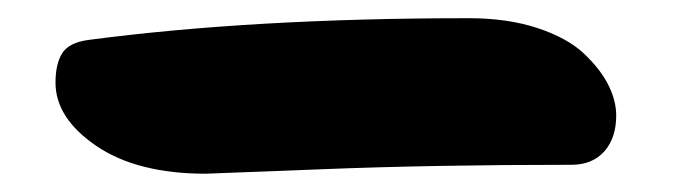

<svg xmlns="http://www.w3.org/2000/svg" viewBox="-20 64 740 211"><path d="M206.1 254.9Q130.9 254.9 85.9 224.4Q41 193.8 41 154.8Q41 134.3 48.3 122.6Q55.7 110.8 77.1 107.9Q258.3 84 495.1 84Q537.6 84 570.3 94.7Q603 105.5 621.1 122.3Q639.2 139.2 648.2 156.7Q657.2 174.3 657.2 190.9Q657.2 215.8 644 230.5Q630.9 245.1 607.9 245.1Q457 245.1 333.5 250Q210 254.9 206.1 254.9Z"/></svg>

Font: Shantell Sans Irregular Bouncy
Style: Regular
Weight: 800
Designer: Stephen Nixon, Anya Danilova, Shantell Martin
Foundry: Arrow Type
Version: Version 1.006;[9816181b4]